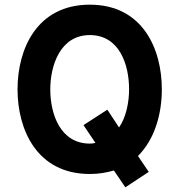

<svg xmlns="http://www.w3.org/2000/svg" viewBox="-20 -732 767 821"><path d="M364 12C403 12 436 6 467 -3L516 69L616 3L570 -65C642 -137 672 -245 672 -350C672 -523 590 -712 364 -712C138 -712 55 -523 55 -350C55 -177 138 12 364 12ZM364 -118C238 -118 195 -244 195 -350C195 -451 237 -582 364 -582C490 -582 532 -457 532 -350C532 -297 520 -231 489 -187L439 -263L337 -197L388 -121C380 -119 372 -118 364 -118Z"/></svg>

Font: Overpass ExtraBold
Style: Regular
Weight: 800
Designer: Delve Withrington, Thomas Jockin
Foundry: Delve Fonts
Version: Version 3.000;DELV;Overpass